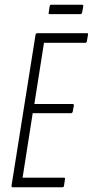

<svg xmlns="http://www.w3.org/2000/svg" viewBox="-20 -796 394 816"><path d="M34 0Q28 0 29 -7L131 -648Q132 -655 139 -655H349Q356 -655 354 -648L349 -620Q348 -614 342 -614H167L126 -354H288Q295 -354 294 -348L289 -321Q287 -315 282 -315H119L76 -41H251Q258 -41 256 -34L252 -6Q251 0 244 0ZM191 -736Q185 -736 187 -743L191 -769Q192 -776 198 -776H328Q335 -776 334 -769L329 -743Q327 -736 322 -736Z"/></svg>

Font: Sofia Sans Extra Condensed Light
Style: Italic
Weight: 300
Italic angle: -9°
Version: Version 4.100